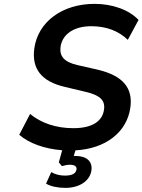

<svg xmlns="http://www.w3.org/2000/svg" viewBox="-20 -749 719 969"><path d="M310.1 199.2C380.4 199.2 433.6 164.6 441.4 111.3C447.8 65.4 417 38.1 361.3 38.1C358.4 38.1 355 38.1 352.1 38.1L360.8 9.8C513.7 1.5 620.1 -82 637.7 -204.6C652.3 -305.2 600.1 -366.2 476.6 -396.5L371.6 -420.4C302.7 -436 279.3 -465.8 285.6 -513.2C294.9 -576.2 352.5 -616.7 440.4 -616.7C516.1 -616.7 578.1 -593.3 625 -547.9L679.2 -648.4C631.8 -698.7 549.3 -729.5 457 -729.5C294.9 -729.5 172.4 -639.6 153.3 -505.9C138.7 -400.9 189.9 -337.4 308.6 -310.1L413.1 -285.2C486.3 -268.1 511.7 -241.7 504.9 -195.3C497.1 -138.7 447.8 -102.1 350.1 -102.1C262.7 -102.1 188 -127.9 131.8 -173.8L77.1 -68.8C126.5 -25.9 204.1 2.4 293.9 9.3L276.9 70.3L292.5 89.4C308.1 85 320.3 82.5 331.5 82.5C357.9 82.5 368.2 91.3 366.2 106.4C362.8 127 343.8 137.2 307.6 137.2C282.2 137.2 259.8 131.8 238.8 119.6L212.4 177.7C235.8 191.9 272 199.2 310.1 199.2Z"/></svg>

Font: Winston SemiBold
Style: Italic
Weight: 600
Italic angle: -8.13011°
Designer: Vernon Adams, Kim Jin-seong, David Berlow, Cristiano Sobral
Foundry: The Winston Project Authors
Version: Version 3.004